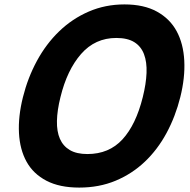

<svg xmlns="http://www.w3.org/2000/svg" viewBox="-20 -840 862 870"><path d="M797 -400Q775 -312 734.5 -237Q694 -162 636 -107Q578 -52 503.5 -21Q429 10 339 10Q250 10 190.5 -21Q131 -52 100.5 -107Q70 -162 66 -237Q62 -312 84 -400Q106 -488 147.5 -564.5Q189 -641 248 -698Q307 -755 382 -787.5Q457 -820 544 -820Q632 -820 691 -787.5Q750 -755 780.5 -698.5Q811 -642 815 -565Q819 -488 797 -400ZM627 -400Q642 -460 644 -509.5Q646 -559 632.5 -594.5Q619 -630 588.5 -649Q558 -668 507 -668Q411 -668 347.5 -595.5Q284 -523 254 -400Q239 -340 238 -292Q237 -244 251.5 -211Q266 -178 296.5 -160Q327 -142 376 -142Q474 -142 535 -208.5Q596 -275 627 -400Z"/></svg>

Font: TypoPRO Sinkin Sans
Style: 700 Bold Italic
Weight: 700
Italic angle: -112°
Designer: Keith Bates
Foundry: K-Type
Version: Sinkin Sans (version 1.0)  by Keith Bates   •   © 2014   www